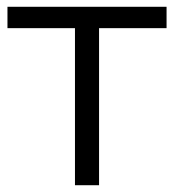

<svg xmlns="http://www.w3.org/2000/svg" viewBox="-20 -546 513 566"><path d="M471 -463H272V0H201V-463H2V-526H471Z"/></svg>

Font: Montserrat-Regular
Style: Regular
Weight: 400
Version: Version 7.200